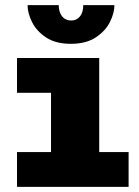

<svg xmlns="http://www.w3.org/2000/svg" viewBox="-20 -725 540 745"><path d="M46 0V-135H178V-365H46V-500H365V-135H479V0ZM255 -555Q196 -555 159 -579.5Q122 -604 104.5 -639Q87 -674 87 -705H208Q208 -687 213.8 -673.8Q219.5 -660.5 230.2 -653Q241 -645.5 256 -645.5Q271 -645.5 281.5 -653Q292 -660.5 297.5 -673.8Q303 -687 303 -705H424Q424 -674 406.2 -639Q388.5 -604 351 -579.5Q313.5 -555 255 -555Z"/></svg>

Font: Trispace Thin ExtraBold
Style: Regular
Weight: 800
Version: Version 1.210